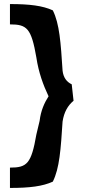

<svg xmlns="http://www.w3.org/2000/svg" viewBox="-20 -760 416 945"><path d="M29 165C126 165 190 157 240 134C273 68 279 -24 288 -162C295 -208 314 -241 342 -264L333 -345C308 -357 292 -378 288 -412C279 -550 273 -643 240 -709C190 -732 126 -740 29 -740V-640C113 -640 134 -621 159 -477C170 -403 193 -341 219 -286C199 -255 181 -216 175 -165L159 -98C134 46 113 65 29 65Z"/></svg>

Font: Bluebird
Style: Nrw
Weight: 400
Designer: Jasper
Foundry: Cannot Into Space Fonts
Version: Version 0.98